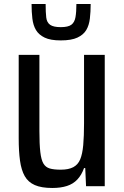

<svg xmlns="http://www.w3.org/2000/svg" viewBox="-20 -851 618 955"><path d="M240 84Q186 84 153 69.5Q120 55 103 25Q86 -5 79.5 -52Q73 -99 73 -163V-578H176V-199Q176 -134 180.5 -95Q185 -56 196 -37.5Q207 -19 227.5 -13Q248 -7 282 -7Q321 -7 344.5 -19.5Q368 -32 379 -58.5Q390 -85 394 -129.5Q398 -174 398 -237V-578H501V75H408L404 -15H398Q386 19 365 41.5Q344 64 313 74Q282 84 240 84ZM282 -650Q231 -650 202 -664Q173 -678 159 -701.5Q145 -725 141 -758.5Q137 -792 137 -831H207Q207 -789 210 -764Q213 -739 229.5 -727.5Q246 -716 282 -716Q319 -716 335 -728Q351 -740 355.5 -766Q360 -792 360 -831H431Q431 -792 427 -758.5Q423 -725 409 -701.5Q395 -678 365 -664Q335 -650 282 -650Z"/></svg>

Font: Farlight84_Sys_V01
Style: Regular
Weight: 400
Designer: Ryoko NISHIZUKA  (kana, bopomofo & ideographs); Paul D. Hunt (Latin, Greek & Cyrillic); Sandoll Communications , Soo-you
Foundry: Adobe
Version: Version 2.004;October 29, 2024;FontCreator 14.0.0.2814 64-bi